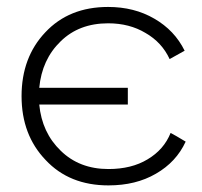

<svg xmlns="http://www.w3.org/2000/svg" viewBox="-20 -531 589 561"><path d="M478.5 -142.6Q490.2 -136.7 522.5 -117.2Q495.1 -57.6 435.5 -23.4Q377 10.7 296.9 10.7Q182.6 10.7 113.3 -63.5Q43 -136.7 43 -250Q43 -363.3 112.3 -436.5Q181.6 -510.7 295.9 -510.7Q372.1 -510.7 430.7 -476.6Q490.2 -442.4 519.5 -382.8Q504.9 -375 475.6 -358.4Q453.1 -407.2 405.3 -434.6Q358.4 -462.9 295.9 -462.9Q210.9 -462.9 157.2 -410.2Q102.5 -357.4 94.7 -274.4Q181.6 -274.4 353.5 -274.4Q353.5 -261.7 353.5 -225.6Q289.1 -225.6 94.7 -225.6Q102.5 -143.6 157.2 -90.8Q211.9 -37.1 296.9 -37.1Q364.3 -37.1 411.1 -65.4Q459 -93.8 478.5 -142.6Z"/></svg>

Font: LeFont
Style: ExtraLight
Weight: 200
Designer: Leryon MEDIA
Version: Version 1.0